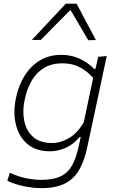

<svg xmlns="http://www.w3.org/2000/svg" viewBox="-20 -796 622 1019"><path d="M200 202.5Q154 202.5 104.5 191.8Q55 181 19 163.5L32.5 120.5Q72.5 140 115 149.2Q157.5 158.5 199.5 158.5Q263 158.5 301.5 140Q340 121.5 362 82.8Q384 44 397 -16L408.5 -68.5H402Q369 -29 327.8 -11Q286.5 7 245.5 7Q170 7 124.5 -32.5Q79 -72 64 -136.5Q56.5 -168 56.5 -202Q56.5 -237 64.5 -274.5Q87 -382 150.2 -443.5Q213.5 -505 304.5 -505Q361 -505 406.5 -482.5Q452 -460 480 -430H486.5L501.5 -494.5L546.5 -498.5Q534 -440.5 522.5 -386.5Q511 -332 498 -271L442.5 -12Q428.5 54 402.2 102Q376 150 327.8 176.2Q279.5 202.5 200 202.5ZM256 -37Q301.5 -37 346 -63Q390.5 -89 424.5 -146.5L474.5 -382.5Q444 -417.5 404.2 -438.8Q364.5 -460 310.5 -460Q253.5 -460 213.2 -435.2Q173 -410.5 148 -367.5Q123 -324.5 112 -270.5Q104 -234.5 104 -202.5Q104 -177 109 -153.5Q120 -100.5 156.2 -68.8Q192.5 -37 256 -37ZM448.5 -582.5Q402.5 -661.5 354 -743.5Q314 -703 275 -664Q236 -624.5 196.5 -584H149Q195.5 -633.5 240 -681Q284.5 -728.5 329.5 -776.5H386.5Q412 -728.5 437.5 -680Q463 -631.5 489 -583.5Z"/></svg>

Font: Heraclito ExtraLight
Style: Italic
Weight: 200
Italic angle: -12°
Designer: Kostas Bartsokas (font) & Cristiano Sobral (main changes)
Foundry: Kostas Bartsokas (font) & Cristiano Sobral (main changes)
Version: Version 1.00;July 8, 2020;FontCreator 13.0.0.2655 64-bit